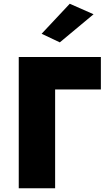

<svg xmlns="http://www.w3.org/2000/svg" viewBox="-20 -1004 568 1024"><path d="M80 -700V0H274V-527H518V-700ZM479 -928 352 -984 202 -824 299 -778Z"/></svg>

Font: Jost ExtraBold
Style: Regular
Weight: 800
Version: Version 3.710